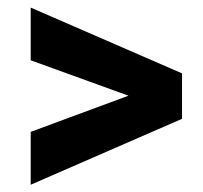

<svg xmlns="http://www.w3.org/2000/svg" viewBox="-20 -559 545 516"><path d="M62.5 -538.6 469.2 -361.8V-239.7L62.5 -62.5V-204.6L325.2 -301.8L62.5 -397Z"/></svg>

Font: Robert Sans Black
Style: Regular
Weight: 900
Designer: Christian Robertson (extended by Adam Twardoch)
Foundry: Google
Version: Version 12.135;April 2, 2019;FontCreator 11.5.0.2425 64-bit;